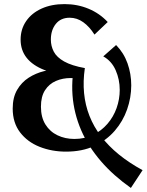

<svg xmlns="http://www.w3.org/2000/svg" viewBox="-20 -730 716 937"><path d="M618.7 187.2Q576.2 157.2 539.7 124.7Q503.1 92.2 472.7 56.8Q442.3 21.5 418 -16.2Q393.6 -54 376.1 -94.6Q358.6 -135.1 348 -177.7Q337.3 -220.3 333.9 -265.6Q330.5 -310.9 335 -358.8Q253.7 -366.2 196.7 -388.4Q139.7 -410.6 110.1 -447.8Q80.6 -485 80.6 -536.6Q80.6 -587.8 107.7 -627.1Q134.7 -666.3 182.9 -688.1Q231.1 -710 294.9 -710Q357.7 -710 412 -687.4Q466.4 -664.8 505.7 -622.5L441 -561.2Q417.1 -599.5 386.5 -621.5Q355.9 -643.5 319.9 -643.5Q276.6 -643.5 252.4 -613.3Q228.2 -583.1 228.2 -536.6Q228.2 -505.3 242.5 -477.9Q256.8 -450.4 293.3 -429.9Q329.8 -409.4 394.1 -397.7Q384.7 -334 390.3 -275.5Q395.9 -217 416.8 -164.1Q437.6 -111.2 473.6 -64.2Q509.6 -17.2 560 23.8Q610.5 64.8 675.8 100.5ZM302.1 10Q232.6 10 173.1 -13.6Q113.7 -37.2 77.8 -84.3Q42 -131.3 42 -200.1Q42 -254.1 63.4 -291.1Q84.8 -328.1 119.7 -350.6Q154.7 -373.1 196 -383.1Q237.3 -393.1 277.2 -393.1Q299.6 -393.1 320.4 -390.1Q341.2 -387.1 358.7 -381.1L367.5 -345.4Q356.6 -347.7 345.7 -348.4Q334.7 -349.2 325.2 -349.2Q285.8 -349.2 252.8 -334.9Q219.7 -320.6 199.8 -289.8Q179.8 -259.1 179.8 -209.2Q179.8 -157.6 201.8 -122.4Q223.8 -87.2 260.9 -69.6Q297.9 -51.9 343.2 -51.9Q393.3 -51.9 434.3 -71.9Q475.3 -91.8 504.4 -125.7Q533.6 -159.5 549 -202.6Q564.3 -245.8 564.3 -291.3Q564.3 -342.1 544.5 -387.2Q524.7 -432.3 484 -454.9L546.6 -510.2Q584.2 -471.8 602.4 -420.7Q620.5 -369.6 620.5 -313.5Q620.5 -253.7 600.3 -196Q580.1 -138.3 540 -91.8Q499.9 -45.4 440.6 -17.7Q381.2 10 302.1 10Z"/></svg>

Font: Sutasoma
Style: Regular
Weight: 400
Designer: Izhar Fathurrohim, Akbar Rohmanto, Arusyal Khofiqoini
Foundry: Kiwari Kolektiv
Version: Version 1.102